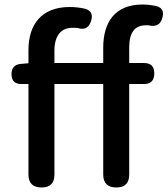

<svg xmlns="http://www.w3.org/2000/svg" viewBox="-20 -830 742 850"><path d="M437 -229V-57C437 -19 457 0 495 0C533 0 552 -19 552 -57V-458H617C648 -458 663 -474 663 -505C663 -536 648 -551 617 -551H552V-620C552 -686 577 -718 625 -718C629 -718 633 -718 637 -718C669 -710 691 -720 699 -752C706 -779 699 -795 673 -803C654 -807 633 -810 611 -810C489 -810 437 -732 437 -619V-551H221V-606C221 -673 251 -707 301 -707C309 -707 317 -707 324 -706C356 -696 375 -708 384 -740C391 -766 384 -782 358 -791C337 -796 313 -799 289 -799C163 -799 106 -721 106 -608V-550L72 -547C45 -545 31 -529 31 -502C31 -473 45 -458 74 -458H106V-57C106 -19 126 0 164 0C202 0 221 -19 221 -57V-458H329H437Z"/></svg>

Font: GenSenRounded2 TW M
Style: Regular
Weight: 500
Version: Version 2.100;PS 2.1;hotconv 16.6.51;makeotf.lib2.5.65220 DE